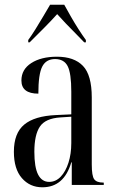

<svg xmlns="http://www.w3.org/2000/svg" viewBox="-20 -786 493 816"><path d="M160 10Q107 10 73 -29Q39 -68 39 -141Q39 -220 83 -256.5Q127 -293 218 -297L283 -300V-396Q283 -475 267.5 -505Q252 -535 214 -535Q176 -535 159.5 -503Q143 -471 143 -388Q71 -388 71 -444Q71 -491 113 -518Q155 -545 222 -545Q295 -545 332.5 -506Q370 -467 370 -372V-87Q370 -38 380.5 -24Q391 -10 419 -10H421V0H285V-96H283Q252 10 160 10ZM189 -13Q217 -13 238 -35Q259 -57 271 -94.5Q283 -132 283 -178V-290L237 -287Q173 -283 149.5 -248Q126 -213 126 -141Q126 -75 142 -44Q158 -13 189 -13ZM100 -616Q114 -635 130.5 -661.5Q147 -688 163.5 -716Q180 -744 193 -766H253Q265 -744 281 -716Q297 -688 314 -661.5Q331 -635 345 -616V-606H338Q327 -618 304.5 -640.5Q282 -663 259 -687Q236 -711 223 -726Q196 -696 165.5 -665.5Q135 -635 106 -606H100Z"/></svg>

Font: Noto Serif Display ExtraCondensed
Style: Regular
Weight: 400
Width: 2
Designer: Monotype Design Team
Foundry: Monotype Imaging Inc.
Version: Version 2.009